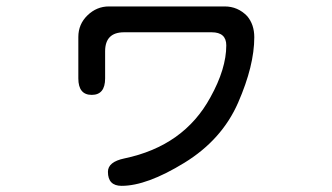

<svg xmlns="http://www.w3.org/2000/svg" viewBox="-20 -527 1040 602"><path d="M369.1 -425.8Q309.6 -425.8 309.6 -366.2V-281.2Q309.6 -229.5 267.6 -229.5Q225.6 -229.5 225.6 -281.2V-411.1Q225.6 -451.2 254.4 -479Q283.2 -506.8 321.3 -506.8H684.6Q725.6 -506.8 754.9 -476.6Q777.3 -450.2 777.3 -410.2Q777.3 -321.3 726.6 -205.1Q675.8 -88.9 558.1 -16.6Q440.4 55.7 361.3 55.7Q318.4 55.7 318.4 11.7Q318.4 -19.5 370.1 -30.3Q556.6 -69.3 639.6 -221.7Q689.5 -311.5 689.5 -384.8Q689.5 -425.8 643.6 -425.8H369.1Z"/></svg>

Font: jf-openhuninn-1.0
Style: Regular
Weight: 400
Designer: [Kosugi Maru]
      Designed by Motoya company      

      [Varela Round]
      Joe Prince(Latin component); Avraham Co
Foundry: justfont CO.,LTD.
Version: 1.0